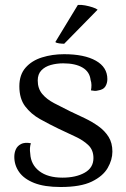

<svg xmlns="http://www.w3.org/2000/svg" viewBox="-20 -740 508 773"><path d="M224.2 12.9Q158.7 12.9 117.5 -3.4Q76.4 -19.8 57 -47.4Q37.6 -75 37.6 -108.5Q37.6 -125.4 43.9 -139Q50.2 -152.7 64.7 -160.2Q79.2 -167.7 104.2 -163.4Q101.2 -153.2 100.6 -143.4Q100 -133.6 101.8 -121.2Q104.2 -77.2 138.3 -51Q172.4 -24.8 231.4 -24.8Q285.7 -24.8 320.9 -44.7Q356.2 -64.5 356.2 -103.6Q356.2 -136.1 335.6 -155.7Q315.1 -175.4 282.9 -190.2Q250.8 -205 215.9 -221.7Q177.4 -240.2 141 -260.6Q104.7 -280.9 81.3 -311.9Q57.9 -342.9 57.9 -392.6Q57.9 -439.2 83 -467.6Q108 -496.1 149.2 -508.9Q190.3 -521.8 237.9 -521.8Q319.5 -521.8 365.9 -495.6Q412.2 -469.5 412.2 -421.5Q412.2 -405 404.2 -392Q396.2 -378.9 374.8 -375.8Q368 -373.7 360.8 -374.2Q353.7 -374.6 346.2 -376.2Q348.3 -386.4 348.2 -397.5Q348 -408.6 344.8 -417.8Q341.1 -451.1 312.2 -468Q283.3 -485 234.5 -485Q208 -485 184.5 -478.4Q161 -471.8 146.5 -456.6Q131.9 -441.4 131.9 -415.9Q131.9 -383.5 150 -361.8Q168.1 -340.2 198 -324.6Q227.8 -309.1 261 -292.5Q291.1 -278.5 321.2 -264.1Q351.2 -249.7 376.5 -231.6Q401.8 -213.5 417.2 -189Q432.5 -164.6 432.5 -129.6Q432.5 -96.6 413.5 -63.7Q394.5 -30.8 349.5 -8.9Q304.4 12.9 224.2 12.9ZM373 -701 238.5 -563.9Q230.2 -563.8 218.5 -565.3Q206.7 -566.8 202.8 -570.8L293.4 -720Q306.2 -721.4 322.4 -718.3Q338.7 -715.2 352.8 -710.6Q366.9 -706 373 -701Z"/></svg>

Font: Arima Thin
Style: Regular
Weight: 100
Designer: Joana Correia and Natanael Gama
Foundry: NDISCOVER
Version: Version 1.101;gftools[0.9.23]